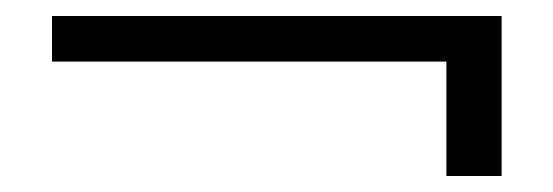

<svg xmlns="http://www.w3.org/2000/svg" viewBox="-20 -450 691 240"><path d="M45 -430H607V-230H538V-373H45Z"/></svg>

Font: SVN-Poppins Light
Style: Regular
Weight: 300
Designer: Ninad Kale (Devanagari), Jonny Pinhorn (Latin)
Foundry: Indian Type Foundry
Version: Version 3.002 2017; ttfautohint (v1.8.3)